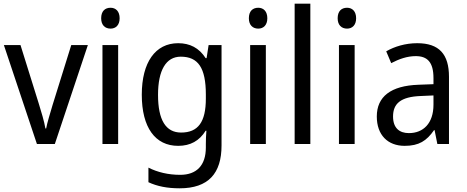

<svg xmlns="http://www.w3.org/2000/svg" viewBox="-20 -780 2527 1040"><path d="M180 0H277L456 -536H366L265 -212C252 -168 235 -113 230 -84H226C220 -121 203 -177 190 -219L91 -536H1Z M579 -738C549 -738 528 -720 528 -681C528 -644 549 -625 579 -625C607 -625 628 -644 628 -681C628 -719 607 -738 579 -738ZM620 -536H535V0H620Z M945 -546C822 -546 748 -443 748 -267C748 -89 821 10 945 10C1011 10 1060 -17 1094 -72H1098C1096 -53 1095 -18 1095 0V19C1095 117 1044 167 956 167C892 167 833 153 784 128V207C831 229 886 240 953 240C1109 240 1180 159 1180 8V-536H1110L1099 -465H1094C1058 -521 1008 -546 945 -546ZM959 -473C1053 -473 1095 -413 1095 -268V-246C1095 -119 1053 -62 961 -62C878 -62 836 -130 836 -266C836 -399 879 -473 959 -473Z M1379 -738C1349 -738 1328 -720 1328 -681C1328 -644 1349 -625 1379 -625C1407 -625 1428 -644 1428 -681C1428 -719 1407 -738 1379 -738ZM1420 -536H1335V0H1420Z M1661 0V-760H1576V0Z M1860 -738C1830 -738 1809 -720 1809 -681C1809 -644 1830 -625 1860 -625C1888 -625 1909 -644 1909 -681C1909 -719 1888 -738 1860 -738ZM1901 -536H1816V0H1901Z M2240 -546C2176 -546 2117 -528 2072 -502L2099 -438C2141 -460 2185 -476 2232 -476C2295 -476 2328 -443 2328 -357V-324L2248 -321C2096 -316 2021 -256 2021 -149C2021 -49 2080 10 2172 10C2249 10 2291 -17 2331 -75H2334L2349 0H2412V-364C2412 -486 2359 -546 2240 -546ZM2260 -260 2328 -263V-213C2328 -111 2272 -59 2195 -59C2143 -59 2109 -87 2109 -149C2109 -218 2149 -256 2260 -260Z"/></svg>

Font: Noto Sans Georgian SemiCondensed
Style: Regular
Weight: 400
Width: 4
Designer: Monotype Design Team, Akaki Razmadze
Foundry: Google LLC
Version: Version 2.005